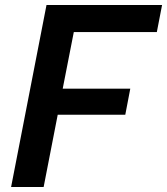

<svg xmlns="http://www.w3.org/2000/svg" viewBox="-20 -750 670 770"><path d="M155 0 211.5 -290H482.5L502.5 -394.5H231.5L276 -621.5H609L630 -730H166.5L24.5 0Z"/></svg>

Font: Monaspace Neon SemiBold
Style: Italic
Weight: 600
Italic angle: -11°
Designer: Riley Cran & the Lettermatic Team
Foundry: Lettermatic
Version: Version 1.200 (Monaspace Neon)